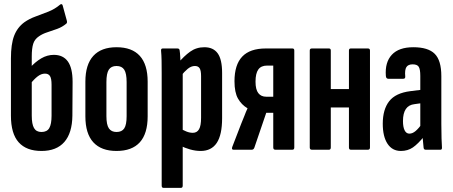

<svg xmlns="http://www.w3.org/2000/svg" viewBox="-20 -726 2197 931"><path d="M181 6Q108 6 70.5 -36Q33 -78 33 -165V-443Q33 -512 48.5 -552.5Q64 -593 98 -618Q122 -635 152.5 -646Q183 -657 214.5 -669.5Q246 -682 272 -704Q276 -707 279.5 -705.5Q283 -704 284 -699L304 -626Q307 -615 301 -611Q282 -595 257.5 -586Q233 -577 209.5 -569.5Q186 -562 169 -550Q148 -536 141 -513.5Q134 -491 134 -452V-165Q134 -124 145 -105Q156 -86 181 -86Q208 -86 219 -105Q230 -124 230 -165V-315Q230 -345 222.5 -357Q215 -369 198 -369Q180 -369 162.5 -355.5Q145 -342 127 -319L124 -396Q151 -426 180 -443Q209 -460 241 -460Q286 -460 309 -428Q332 -396 332 -329L331 -165Q330 -81 292 -37.5Q254 6 181 6Z M545 6Q471 6 432.5 -36Q394 -78 394 -162V-330Q394 -413 432.5 -455Q471 -497 545 -497Q620 -497 658 -455Q696 -413 696 -330V-162Q696 -78 658 -36Q620 6 545 6ZM545 -86Q571 -86 582.5 -103.5Q594 -121 594 -163V-328Q594 -370 582.5 -388Q571 -406 545 -406Q519 -406 507.5 -388Q496 -370 496 -328V-163Q496 -121 508 -103.5Q520 -86 545 -86Z M953 6Q928 6 901.5 -1.5Q875 -9 854 -20V-102Q868 -95 883.5 -88.5Q899 -82 915 -82Q935 -82 945 -99Q955 -116 955 -155V-357Q955 -384 948 -395Q941 -406 925 -406Q907 -406 890 -392Q873 -378 857 -357L843 -419Q872 -454 902 -475.5Q932 -497 971 -497Q1014 -497 1035.5 -467.5Q1057 -438 1057 -372V-153Q1057 -72 1031 -33Q1005 6 953 6ZM773 185Q764 185 764 174V-372Q764 -406 763.5 -432.5Q763 -459 761 -480Q760 -491 769 -491H840Q850 -491 851 -482Q853 -470 854 -449.5Q855 -429 856 -409L866 -380V174Q866 185 857 185Z M1112 0Q1102 0 1106 -13L1150 -127Q1158 -145 1165 -164Q1172 -183 1180 -200V-201Q1151 -218 1134 -248Q1117 -278 1117 -332Q1117 -412 1154.5 -451.5Q1192 -491 1269 -491H1398Q1407 -491 1407 -481V-11Q1407 0 1398 0H1315Q1305 0 1305 -11V-179H1271L1213 -9Q1209 0 1201 0ZM1271 -257H1305V-408H1275Q1246 -408 1232.5 -389Q1219 -370 1219 -330Q1219 -292 1232.5 -274.5Q1246 -257 1271 -257Z M1681 0Q1672 0 1672 -11V-481Q1672 -491 1681 -491H1764Q1774 -491 1774 -481V-11Q1774 0 1764 0ZM1492 0Q1482 0 1482 -11V-481Q1482 -491 1492 -491H1575Q1584 -491 1584 -481V-11Q1584 0 1575 0ZM1570 -205V-294H1687V-205Z M2044 0Q2035 0 2034 -10Q2032 -27 2030 -52.5Q2028 -78 2027 -98L2018 -110V-358Q2018 -390 2010.5 -402Q2003 -414 1981 -414Q1959 -414 1950.5 -400.5Q1942 -387 1945 -355Q1946 -344 1935 -344H1863Q1852 -344 1851 -358Q1846 -424 1880 -460.5Q1914 -497 1984 -497Q2056 -497 2088 -465Q2120 -433 2120 -357V-125Q2120 -82 2121 -55Q2122 -28 2123 -12Q2124 0 2116 0ZM1924 6Q1882 6 1859 -29Q1836 -64 1836 -126Q1836 -195 1867 -235Q1898 -275 1970 -284L2026 -291V-226L1990 -221Q1962 -218 1948 -197.5Q1934 -177 1934 -139Q1934 -110 1942 -94Q1950 -78 1965 -78Q1980 -78 1995 -90.5Q2010 -103 2032 -133L2040 -69Q2007 -28 1982 -11Q1957 6 1924 6Z"/></svg>

Font: Sofia Sans Extra Condensed
Style: Bold
Weight: 700
Designer: Botio Nikoltchev, Ani Petrova
Foundry: lettersoup
Version: Version 4.101